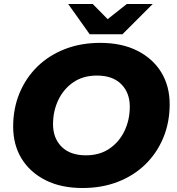

<svg xmlns="http://www.w3.org/2000/svg" viewBox="-20 -929 886 963"><path d="M394 14Q286 14 208 -25.5Q130 -65 88 -134Q46 -203 46 -294Q46 -385 78 -462Q110 -539 168 -595.5Q226 -652 306 -683Q386 -714 483 -714Q591 -714 669 -674.5Q747 -635 789 -566Q831 -497 831 -406Q831 -315 799 -238Q767 -161 709 -104.5Q651 -48 571 -17Q491 14 394 14ZM411 -150Q480 -150 529 -183.5Q578 -217 604.5 -272.5Q631 -328 631 -394Q631 -464 588 -507Q545 -550 466 -550Q397 -550 348 -516.5Q299 -483 272.5 -427.5Q246 -372 246 -306Q246 -236 289 -193Q332 -150 411 -150ZM430 -757 322 -909H445L520 -833L616 -909H746L594 -757Z"/></svg>

Font: Montserrat ExtraBold
Style: Italic
Weight: 800
Italic angle: -11.3°
Designer: Julieta Ulanovsky
Foundry: Julieta Ulanovsky
Version: Version 9.000; ttfautohint (v1.8.4.7-5d5b)